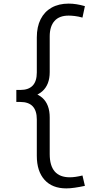

<svg xmlns="http://www.w3.org/2000/svg" viewBox="-20 -823 510 1064"><path d="M360.5 -736.5Q308 -736.5 281.8 -706.5Q255.5 -676.5 255.5 -621.5V-423.5Q255.5 -353.5 214.2 -317Q173 -280.5 92.5 -280.5V-324.5Q184 -324.5 184 -421V-615.5Q184 -674.5 205.2 -716.5Q226.5 -758.5 266.2 -780.8Q306 -803 360.5 -803Q382 -803 404 -799.5Q426 -796 450.5 -789L437 -725.5Q414 -732 394.5 -734.2Q375 -736.5 360.5 -736.5ZM70.5 -324.5H92.5V-258H70.5ZM367 159.5Q381.5 159.5 399 157Q416.5 154.5 437 149.5L450.5 207Q420 213.5 394.2 217.2Q368.5 221 347.5 221Q269.5 221 226.8 173.5Q184 126 184 40.5V-161Q184 -209.5 161.2 -233.8Q138.5 -258 92.5 -258V-317.5Q173.5 -317.5 214.5 -281Q255.5 -244.5 255.5 -172V31Q255.5 159.5 367 159.5Z"/></svg>

Font: Hepta Slab ExtraLight
Style: Regular
Weight: 400
Version: Version 1.102